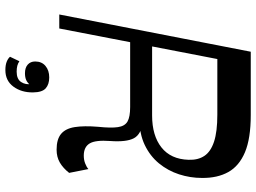

<svg xmlns="http://www.w3.org/2000/svg" viewBox="-142 -628 976 732"><g transform="rotate(90 346.0 -262.0)"><path d="M550.6 10.2Q510.9 10.2 490.4 -6.9Q470 -24 464.5 -59.2Q459 -94.4 463.4 -147.8Q468.6 -197 464.7 -223.5Q460.9 -249.9 443.3 -260.1Q425.7 -270.2 388 -270.2H128.1L144.3 -353.9H420.1Q496.9 -353.9 542 -389.5Q587.1 -425.1 589.2 -492.8Q590.6 -528.8 574.4 -553.1Q558.3 -577.4 520.2 -590Q482.2 -602.6 416.9 -602.6H205.1L88.6 0H35.2L177.2 -730H418.6Q507.8 -730 560.3 -708Q612.8 -685.9 635.9 -644.5Q659.1 -603 658.4 -543.8Q658.4 -499.1 644.6 -456.6Q630.8 -414.2 602.9 -380.1Q575 -346.1 532.6 -325.8Q490.3 -305.6 432.1 -305.2L442.2 -319.7Q492.4 -312.6 507.2 -284.1Q522.1 -255.7 517.6 -194.1Q513.4 -138.1 526.9 -115.8Q540.4 -93.4 573.4 -93.4Q589.7 -93.4 603.3 -98.8Q617 -104.1 624.6 -111.1L639.1 -37.6Q621 -14.6 599.9 -2.2Q578.7 10.2 550.6 10.2ZM247.1 205.5Q228.4 205.5 215.7 200.6Q203.1 195.7 196.4 187.8L213.5 152Q220.7 157.2 230.4 159.9Q240.1 162.5 253.3 162.5Q281.4 162.5 292.7 145.5Q304.1 128.4 300 105L304.7 110.3Q295.7 121.4 285.3 126.1Q274.8 130.8 259.2 130.8Q238.1 130.8 226.2 120.2Q214.4 109.6 214.4 92Q214.4 66.8 231.4 52.6Q248.4 38.3 275.1 38.3Q301.5 38.3 316.7 51.7Q331.9 65.2 332.3 99.8Q332.9 144.1 310.3 174.8Q287.7 205.5 247.1 205.5Z"/></g></svg>

Font: Savate ExtraLight
Style: Italic
Weight: 200
Italic angle: -11°
Designer: Max Esnée
Foundry: Plomb Type
Version: Version 2.000